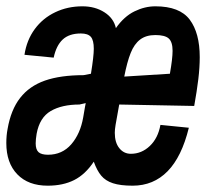

<svg xmlns="http://www.w3.org/2000/svg" viewBox="-31 -581 652 608"><path d="M-11 -128Q-11 -152 -7 -172.5Q3.5 -233.5 32.8 -271Q62 -308.5 111.2 -325.8Q160.5 -343 234 -343L257 -347.5Q266 -403 266 -426.5Q266 -453.5 256.8 -464.2Q247.5 -475 225 -475Q188 -475 167.5 -455.8Q147 -436.5 139 -398.5L46.5 -407.5Q53.5 -454 79 -488.8Q104.5 -523.5 143.8 -542.2Q183 -561 230 -561Q270 -561 299.5 -542.2Q329 -523.5 336 -492Q362 -529 394.8 -545Q427.5 -561 461 -561Q538 -561 569.8 -518.8Q601.5 -476.5 601.5 -400Q601.5 -367.5 597 -330.2Q592.5 -293 584 -245.5L346.5 -250L335 -185.5Q332.5 -170.5 332.5 -160.5Q332.5 -129.5 346.8 -111.8Q361 -94 383.5 -94Q417.5 -94 443.5 -118.8Q469.5 -143.5 477 -185.5L567 -176.5Q544.5 -84.5 499.8 -38.8Q455 7 389 7Q350 7 326.5 -0.8Q303 -8.5 289.5 -24.8Q276 -41 266 -69Q239 -28.5 203.8 -10.8Q168.5 7 120 7Q58.5 7 23.8 -29Q-11 -65 -11 -128ZM232.5 -209.5Q236.5 -234 238.2 -242.8Q240 -251.5 240.5 -254.5L220.5 -250Q165 -250 129.8 -229.5Q94.5 -209 85 -157.5Q82 -139.5 82 -127Q82 -107.5 91 -99.2Q100 -91 121 -91Q166 -91 194.8 -124.2Q223.5 -157.5 232.5 -209.5ZM515.5 -420Q515.5 -448 503.5 -459Q491.5 -470 461 -470Q431.5 -470 412.8 -455.8Q394 -441.5 382.8 -413.2Q371.5 -385 362.5 -338.5L507 -347.5Q515.5 -395.5 515.5 -420Z"/></svg>

Font: JuliaMono BoldItalic
Style: Regular
Weight: 700
Italic angle: -9°
Monospace: yes
Designer: cormullion
Foundry: corm
Version: Version 0.049; ttfautohint (v1.8.4)